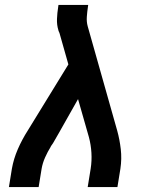

<svg xmlns="http://www.w3.org/2000/svg" viewBox="-20 -755 640 775"><path d="M16 0 28 -74Q35 -114 52 -153Q69 -192 92 -228L256 -495L220 -622Q219 -624 218 -626.5Q217 -629 216 -631V-632Q209 -654 210 -678.5Q211 -703 215 -728L216 -735H336L335 -728Q332 -708 330.5 -687.5Q329 -667 334 -649L453 -228Q463 -192 467.5 -153Q472 -114 466 -74L454 0H334L346 -74Q351 -106 349 -138.5Q347 -171 339 -201L295 -355L217 -217L194 -177Q192 -174 189.5 -170.5Q187 -167 185 -164V-163Q172 -142 162 -119.5Q152 -97 148 -74L136 0Z"/></svg>

Font: Iosevka Curly Extended
Style: Bold Italic
Weight: 700
Width: 7
Italic angle: -9°
Monospace: yes
Designer: Belleve Invis
Foundry: Belleve Invis
Version: Version 11.1.0; ttfautohint (v1.8.3)